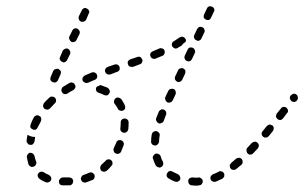

<svg xmlns="http://www.w3.org/2000/svg" viewBox="-20 -573 960 606"><path d="M199 12Q202 12 204 11Q206 10 208 8Q209 6 210 4Q211 1 211 -1Q211 -6 207 -10Q203 -13 198 -13Q190 -13 182 -13Q180 -13 178 -13Q176 -13 174 -12Q171 -11 170 -9Q168 -7 167 -5Q166 -3 166 0Q166 5 169 9Q173 12 178 12Q180 12 182 12Q191 12 199 12ZM608 12Q610 12 613 11Q615 10 617 8Q618 7 619 4Q620 2 620 -1Q620 -6 616 -9Q612 -13 607 -13Q604 -12 602 -12Q595 -12 587 -13Q582 -13 578 -10Q574 -7 574 -1Q574 1 575 3Q575 6 577 8Q579 9 581 11Q583 12 586 12Q594 13 602 13Q605 13 608 12ZM134 2Q139 0 141 -4Q142 -7 142 -9Q142 -12 141 -14Q140 -16 138 -18Q136 -20 134 -21Q126 -24 119 -29Q114 -32 109 -31Q104 -30 101 -26Q98 -22 99 -17Q100 -12 104 -9Q113 -2 124 2Q129 4 134 2ZM278 -12Q280 -17 278 -21Q277 -24 275 -25Q274 -27 271 -28Q269 -29 266 -29Q264 -29 262 -28Q253 -24 244 -21Q242 -20 240 -19Q238 -17 237 -15Q236 -13 235 -10Q235 -8 236 -6Q237 -1 242 2Q247 4 251 3Q262 -1 272 -5Q277 -7 278 -12ZM685 -12Q687 -14 688 -17Q688 -19 688 -22Q688 -24 687 -26Q684 -31 679 -32Q674 -34 670 -31Q661 -26 652 -23Q650 -22 648 -20Q646 -18 645 -16Q644 -14 644 -11Q644 -9 645 -6Q647 -2 652 0Q657 2 662 0Q671 -4 682 -9Q684 -11 685 -12ZM537 1Q540 1 542 0Q544 -1 546 -3Q548 -4 549 -7Q550 -12 548 -16Q546 -21 542 -23Q533 -27 525 -31Q523 -33 520 -33Q518 -33 515 -33Q513 -32 511 -31Q509 -29 508 -27Q505 -23 506 -18Q507 -13 512 -10Q521 -4 532 0Q535 1 537 1ZM335 -59Q335 -64 331 -67Q327 -71 322 -70Q317 -70 314 -66Q307 -59 300 -53Q297 -49 296 -44Q296 -39 299 -35Q301 -33 303 -32Q306 -31 308 -31Q311 -31 313 -32Q315 -33 317 -34Q325 -41 332 -50Q336 -54 335 -59ZM746 -62Q746 -67 743 -71Q741 -73 739 -74Q737 -75 734 -75Q732 -75 729 -74Q727 -74 725 -72Q717 -65 710 -59Q708 -57 707 -55Q705 -53 705 -50Q705 -48 706 -45Q706 -43 708 -41Q711 -37 716 -37Q721 -36 725 -39Q733 -46 742 -53Q746 -57 746 -62ZM480 -45Q485 -43 489 -46Q491 -47 493 -49Q494 -51 495 -53Q496 -56 495 -58Q495 -61 494 -63Q489 -71 487 -80Q485 -85 480 -87Q476 -89 471 -88Q468 -87 467 -85Q465 -84 464 -81Q462 -79 462 -77Q462 -74 463 -72Q466 -61 472 -50Q475 -46 480 -45ZM77 -47Q81 -45 86 -47Q89 -48 90 -49Q92 -51 93 -53Q94 -56 95 -58Q95 -61 94 -63Q91 -71 89 -80Q88 -85 84 -88Q80 -91 75 -91Q70 -90 67 -85Q64 -81 65 -76Q67 -65 70 -54Q72 -50 77 -47ZM796 -109Q797 -111 797 -114Q797 -116 796 -118Q795 -121 793 -122Q789 -126 784 -126Q779 -125 775 -122Q768 -114 761 -107Q759 -105 758 -102Q758 -100 758 -98Q758 -95 759 -93Q760 -91 761 -89Q765 -85 770 -85Q775 -85 779 -89Q786 -97 794 -105Q795 -106 796 -109ZM370 -123Q368 -128 363 -130Q361 -131 358 -131Q356 -131 353 -130Q351 -129 349 -127Q348 -125 347 -123Q343 -114 339 -105Q337 -101 339 -96Q340 -91 345 -89Q347 -88 350 -87Q352 -87 354 -88Q357 -89 359 -90Q361 -92 362 -94Q366 -104 370 -114Q372 -119 370 -123ZM457 -122Q458 -120 460 -118Q461 -116 464 -115Q466 -114 468 -114Q474 -113 477 -117Q481 -120 482 -125Q482 -135 484 -145Q484 -147 484 -150Q483 -152 482 -154Q480 -156 478 -157Q476 -159 474 -159Q469 -160 464 -157Q460 -154 459 -149Q457 -138 457 -127Q457 -124 457 -122ZM64 -125Q65 -123 67 -121Q68 -119 70 -117Q73 -116 75 -116Q80 -115 84 -118Q88 -122 89 -127Q90 -134 91 -141Q89 -141 86 -141Q83 -141 80 -142Q77 -143 74 -144Q71 -145 68 -147Q67 -148 67 -148Q65 -139 64 -130Q64 -127 64 -125ZM844 -168Q844 -173 840 -177Q838 -178 835 -179Q833 -180 830 -180Q828 -179 826 -178Q824 -177 822 -175L809 -159Q805 -155 806 -150Q806 -145 810 -142Q812 -140 814 -139Q817 -139 819 -139Q822 -139 824 -140Q826 -141 828 -143L841 -159Q844 -163 844 -168ZM385 -192Q384 -194 382 -196Q381 -197 378 -198Q376 -199 374 -199Q368 -199 365 -196Q361 -192 361 -187Q361 -178 360 -169Q359 -163 362 -159Q365 -155 370 -154Q373 -154 375 -154Q378 -155 380 -157Q382 -158 383 -160Q384 -162 385 -165Q386 -176 386 -187Q386 -189 385 -192ZM110 -200Q109 -205 104 -207Q102 -209 99 -209Q97 -209 95 -209Q92 -208 90 -206Q88 -205 87 -203Q81 -192 77 -181Q76 -179 76 -176Q75 -174 76 -171Q77 -169 79 -167Q81 -166 83 -165Q88 -162 93 -164Q97 -166 99 -171Q104 -181 109 -190Q111 -195 110 -200ZM474 -191Q476 -186 481 -184Q483 -183 485 -183Q488 -184 490 -185Q492 -186 494 -187Q496 -189 497 -192Q500 -201 504 -211Q506 -215 504 -220Q502 -225 497 -227Q495 -228 493 -228Q490 -228 488 -227Q486 -226 484 -224Q482 -223 481 -220Q477 -210 473 -200Q471 -195 474 -191ZM889 -225Q888 -230 884 -233Q882 -235 880 -235Q877 -236 875 -236Q873 -235 870 -234Q868 -233 867 -231L854 -215Q852 -213 852 -210Q851 -208 851 -205Q851 -203 853 -201Q854 -199 856 -197Q860 -194 865 -194Q870 -195 873 -199L886 -216Q890 -220 889 -225ZM354 -265Q349 -266 345 -263Q341 -260 340 -255Q339 -249 342 -245Q348 -238 352 -230Q354 -225 359 -224Q364 -222 368 -224Q373 -226 375 -231Q376 -236 374 -241Q369 -251 363 -260Q359 -264 354 -265ZM157 -256Q157 -261 153 -265Q150 -268 145 -268Q140 -269 136 -265Q127 -257 119 -248Q116 -244 116 -239Q116 -234 120 -230Q124 -227 129 -227Q134 -227 138 -231Q145 -239 153 -247Q157 -250 157 -256ZM501 -262Q501 -260 502 -257Q503 -255 505 -253Q506 -251 508 -250Q511 -249 513 -249Q516 -249 518 -250Q520 -251 522 -252Q524 -254 525 -256L534 -275Q536 -280 534 -285Q533 -290 528 -292Q526 -293 523 -293Q521 -293 518 -292Q516 -292 514 -290Q512 -288 511 -286L502 -267Q501 -265 501 -262ZM920 -266Q920 -271 916 -274Q914 -276 911 -277Q909 -277 906 -277Q904 -277 902 -275Q900 -274 898 -272L897 -271Q894 -267 895 -262Q896 -257 900 -254Q902 -252 904 -252Q907 -251 909 -251Q912 -252 914 -253Q916 -254 917 -256L918 -257Q921 -261 920 -266ZM297 -304Q296 -304 295 -304Q291 -301 287 -300Q286 -299 285 -299Q284 -298 284 -297Q284 -296 283 -295Q282 -290 284 -286Q287 -281 292 -280Q301 -277 309 -273Q313 -271 318 -272Q323 -274 325 -279Q328 -283 326 -288Q324 -293 320 -296Q310 -300 299 -304Q298 -304 297 -304ZM218 -297Q219 -302 216 -306Q214 -311 209 -312Q204 -314 199 -311Q189 -305 179 -299Q175 -296 174 -291Q173 -286 176 -282Q177 -279 179 -278Q181 -277 183 -276Q186 -276 188 -276Q191 -276 193 -278Q202 -284 212 -289Q216 -292 218 -297ZM286 -327Q288 -332 286 -337Q284 -342 279 -344Q274 -346 269 -344Q258 -339 248 -335Q246 -334 244 -332Q242 -330 241 -328Q240 -326 240 -323Q240 -321 241 -318Q244 -314 248 -312Q253 -310 258 -312Q268 -316 279 -321Q283 -322 286 -327ZM139 -321Q141 -316 146 -314Q148 -313 151 -313Q153 -312 156 -313Q158 -314 160 -316Q162 -317 163 -320L171 -338Q173 -343 172 -348Q170 -352 165 -355Q163 -356 160 -356Q158 -356 155 -355Q153 -354 151 -353Q149 -351 148 -349L140 -330Q138 -326 139 -321ZM532 -323Q534 -318 539 -315Q544 -313 548 -315Q553 -317 555 -321L564 -340Q566 -345 565 -350Q563 -355 558 -357Q554 -359 549 -357Q544 -356 542 -351L533 -332Q531 -327 532 -323ZM357 -352Q359 -357 357 -362Q356 -366 351 -369Q346 -371 341 -369L320 -362Q315 -360 313 -356Q310 -351 312 -346Q314 -341 318 -339Q323 -337 328 -338L349 -346Q354 -347 357 -352ZM428 -376Q431 -381 429 -385Q427 -390 423 -393Q418 -395 413 -393L392 -386Q387 -384 384 -380Q382 -375 384 -370Q385 -365 390 -363Q395 -361 400 -362L421 -370Q426 -371 428 -376ZM169 -385Q171 -380 176 -378Q178 -377 180 -376Q183 -376 185 -377Q188 -378 189 -380Q191 -381 192 -384L201 -402Q203 -407 201 -412Q199 -416 195 -419Q193 -420 190 -420Q188 -420 185 -419Q183 -418 181 -416Q179 -415 178 -413L170 -394Q167 -389 169 -385ZM563 -388Q564 -383 569 -381Q574 -378 579 -380Q584 -382 586 -387L595 -406Q597 -410 595 -415Q593 -420 589 -422Q584 -424 579 -423Q574 -421 572 -416L563 -397Q561 -392 563 -388ZM499 -404Q501 -409 499 -414Q497 -419 492 -420Q487 -422 483 -420Q473 -416 462 -411Q457 -409 455 -405Q453 -400 455 -395Q457 -390 462 -388Q467 -386 471 -388Q483 -393 493 -397Q498 -399 499 -404ZM532 -420Q527 -422 524 -426Q523 -428 522 -431Q522 -433 523 -436Q523 -438 525 -440Q526 -442 529 -443Q538 -449 547 -455Q549 -456 552 -457Q554 -457 557 -457Q559 -456 561 -455Q563 -453 565 -451Q566 -449 567 -447Q567 -444 566 -441Q563 -439 559 -436Q556 -433 553 -429Q547 -425 541 -422Q537 -419 532 -420ZM199 -449Q201 -444 205 -441Q210 -439 215 -441Q220 -443 222 -448L231 -466Q233 -471 231 -475Q229 -480 225 -482Q220 -485 215 -483Q210 -481 208 -476L199 -458Q197 -453 199 -449ZM592 -457Q592 -455 593 -453Q594 -450 596 -448Q597 -447 600 -446Q604 -443 609 -445Q614 -447 616 -452L625 -471Q626 -473 626 -475Q626 -478 625 -480Q625 -482 623 -484Q621 -486 619 -487Q614 -489 609 -488Q605 -486 602 -481L593 -462Q592 -460 592 -457ZM229 -512Q230 -508 235 -505Q237 -504 240 -504Q242 -504 245 -505Q247 -506 249 -507Q251 -509 252 -511L260 -530Q263 -534 261 -539Q259 -544 254 -546Q250 -549 245 -547Q240 -545 238 -540L229 -522Q227 -517 229 -512ZM623 -523Q623 -520 623 -518Q624 -515 626 -514Q628 -512 630 -511Q635 -509 639 -510Q644 -512 646 -517L655 -536Q658 -540 656 -545Q654 -550 649 -552Q645 -554 640 -553Q635 -551 633 -546L624 -527Q623 -525 623 -523Z"/></svg>

Font: FRB American Cursive Guidelines Dashed
Style: Italic
Weight: 400
Italic angle: -25°
Version: Version 2.0;Modular Font Editor K font №1